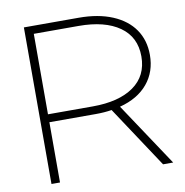

<svg xmlns="http://www.w3.org/2000/svg" viewBox="-86 -795 921 954"><g transform="rotate(-10 374.5 -318.0)"><path d="M660 77 455 -233Q418 -227 374 -227H140V77H97V-713H374Q472 -713 543.5 -683Q615 -653 652.5 -598.5Q690 -544 690 -470Q690 -385 640.5 -325.5Q591 -266 499 -242L711 77ZM647 -470Q647 -568 572.5 -620.5Q498 -673 366 -673H140V-267H366Q498 -267 572.5 -319.5Q647 -372 647 -470Z"/></g></svg>

Font: Gmarket Sans TTF Light
Style: Regular
Weight: 300
Designer: Creative Director : Sungho Lee; Art Director : Kiwoong Choi; Project Manager : Sori Yang, Jongwook Yoon; Font Designer :
Foundry: Sandoll Inc.
Version: Version 1.000;hotconv 1.0.109;makeotfexe 2.5.65596